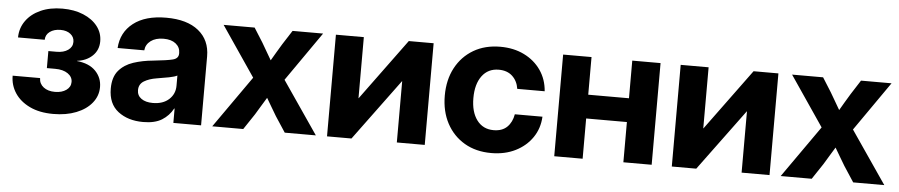

<svg xmlns="http://www.w3.org/2000/svg" viewBox="-37 -742 4540 970"><g transform="rotate(5 2233.5 -257.5)"><path d="M247.1 7.8Q177.2 7.8 127.9 -15.9Q78.6 -39.6 52.5 -79.1Q26.4 -118.7 26.4 -167H165.5Q166 -138.2 188.2 -121.1Q210.4 -104 246.1 -104Q281.2 -104 303.5 -119.9Q325.7 -135.7 325.7 -161.1Q325.7 -187 301.8 -203.6Q277.8 -220.2 237.3 -220.2H195.3V-306.6H237.3Q272.9 -306.6 295.2 -322.3Q317.4 -337.9 317.4 -363.8Q317.4 -388.2 298.1 -403.3Q278.8 -418.5 247.6 -418.5Q214.8 -418.5 193.6 -403.1Q172.4 -387.7 171.9 -361.8H36.6Q37.1 -409.2 63.7 -446.5Q90.3 -483.9 137.7 -505.1Q185.1 -526.4 248 -526.4Q308.1 -526.4 354.2 -507.1Q400.4 -487.8 426.3 -454.3Q452.1 -420.9 452.1 -378.4Q452.1 -334 421.9 -304.9Q391.6 -275.9 343.8 -270V-269Q406.2 -262.7 438.7 -229Q471.2 -195.3 471.2 -147.9Q471.2 -103 442.6 -67.6Q414.1 -32.2 363.5 -12.2Q313 7.8 247.1 7.8Z M703.1 8.8Q626 8.8 575.9 -29.8Q525.9 -68.4 525.9 -145.5Q525.9 -203.6 553.7 -236.6Q581.5 -269.5 627.4 -284.7Q673.3 -299.8 727.1 -304.7Q797.9 -312 826.2 -319.3Q854.5 -326.7 854.5 -351.6V-355Q854.5 -383.3 832 -401.4Q809.6 -419.4 770 -419.4Q730 -419.4 705.1 -400.9Q680.2 -382.3 677.7 -352.5H542.5Q547.4 -432.1 607.9 -479.2Q668.5 -526.4 774.4 -526.4Q880.4 -526.4 938.5 -479.2Q996.6 -432.1 996.6 -349.6V0H856V-72.8H854Q833.5 -35.2 797.9 -13.2Q762.2 8.8 703.1 8.8ZM743.2 -91.3Q794.9 -91.3 825.2 -118.9Q855.5 -146.5 855.5 -188.5V-240.2Q843.3 -233.4 814.9 -227.8Q786.6 -222.2 752 -216.8Q714.8 -210.9 689.2 -195.6Q663.6 -180.2 663.6 -149.4Q663.6 -122.1 685.3 -106.7Q707 -91.3 743.2 -91.3Z M1053.2 0 1237.8 -262.7 1065.9 -515.6H1223.1L1268.6 -443.4Q1281.7 -420.9 1293.9 -399.9Q1306.2 -378.9 1318.4 -357.9Q1330.6 -378.9 1343 -399.9Q1355.5 -420.9 1369.1 -443.4L1415.5 -515.6H1570.3L1396.5 -266.1L1578.6 0H1420.9L1369.1 -79.1Q1355 -102.5 1342.3 -124.3Q1329.6 -146 1316.9 -167.5Q1303.7 -146 1290.5 -124.3Q1277.3 -102.5 1263.2 -79.1L1210.4 0Z M2130.9 0H1989.3V-310.5H1988.3L1759.3 0H1635.3V-515.6H1776.9V-206.1H1777.8L2004.9 -515.6H2130.9Z M2468.8 11.7Q2391.1 11.7 2333 -22.2Q2274.9 -56.2 2242.4 -116.9Q2210 -177.7 2210 -257.3Q2210 -337.4 2242.4 -398.2Q2274.9 -459 2333 -493.2Q2391.1 -527.3 2468.8 -527.3Q2536.6 -527.3 2589.6 -501.2Q2642.6 -475.1 2674.6 -429Q2706.5 -382.8 2710.9 -322.8H2571.8Q2565.9 -362.3 2539.8 -386.7Q2513.7 -411.1 2470.7 -411.1Q2416.5 -411.1 2385.7 -369.6Q2355 -328.1 2355 -257.3Q2355 -187 2385.7 -145.8Q2416.5 -104.5 2470.7 -104.5Q2514.2 -104.5 2539.1 -128.9Q2564 -153.3 2570.8 -193.8H2710.9Q2708 -134.3 2676.3 -87.9Q2644.5 -41.5 2591.1 -14.9Q2537.6 11.7 2468.8 11.7Z M2931.6 -515.6V-324.7H3138.2V-515.6H3281.7V0H3138.2V-204.1H2931.6V0H2787.6V-515.6Z M3879.4 0H3737.8V-310.5H3736.8L3507.8 0H3383.8V-515.6H3525.4V-206.1H3526.4L3753.4 -515.6H3879.4Z M3936 0 4120.6 -262.7 3948.7 -515.6H4106L4151.4 -443.4Q4164.6 -420.9 4176.8 -399.9Q4189 -378.9 4201.2 -357.9Q4213.4 -378.9 4225.8 -399.9Q4238.3 -420.9 4252 -443.4L4298.3 -515.6H4453.1L4279.3 -266.1L4461.4 0H4303.7L4252 -79.1Q4237.8 -102.5 4225.1 -124.3Q4212.4 -146 4199.7 -167.5Q4186.5 -146 4173.3 -124.3Q4160.2 -102.5 4146 -79.1L4093.3 0Z"/></g></svg>

Font: Inter Display
Style: Bold
Weight: 700
Designer: Rasmus Andersson
Foundry: rsms
Version: Version 4.001;git-9221beed3